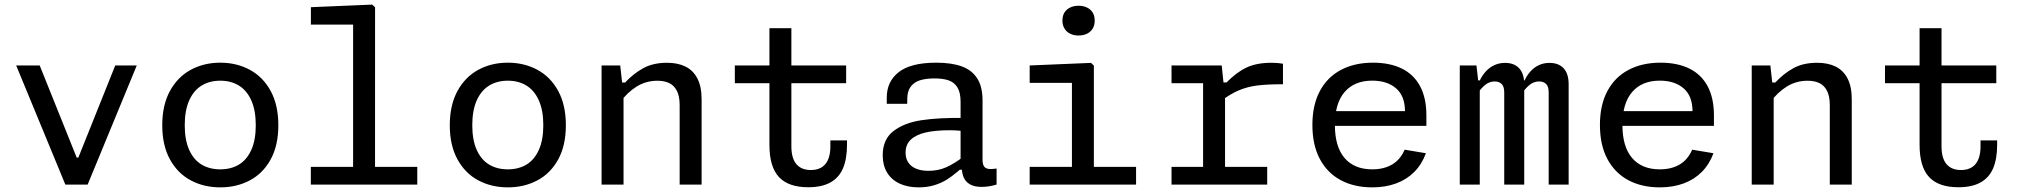

<svg xmlns="http://www.w3.org/2000/svg" viewBox="-20 -796 8720 828"><path d="M151.2 -513.7 310.8 -116.3H317.8L477 -513.7H569.8L358 0H261.8L49.8 -513.7Z M930 12Q859.3 12 802.7 -18.2Q746 -48.3 712.8 -108.8Q679.7 -169.2 679.7 -255.8Q679.7 -342.7 712.8 -403.5Q746 -464.3 802.8 -495Q859.5 -525.7 930 -525.7Q1000.5 -525.7 1057.4 -495Q1114.3 -464.3 1147.3 -403.7Q1180.3 -343 1180.3 -255.8Q1180.3 -168.8 1147.3 -108.6Q1114.3 -48.3 1057.5 -18.2Q1000.7 12 930 12ZM930 -448Q883.8 -448 849.4 -426.9Q815 -405.8 795.8 -362.8Q776.7 -319.8 776.7 -256Q776.7 -192.3 795.8 -149.7Q815 -107 849.3 -86.3Q883.7 -65.7 930 -65.7Q976.3 -65.7 1010.5 -86.3Q1044.7 -107 1063.8 -149.7Q1083 -192.3 1083 -256Q1083 -319.8 1063.8 -362.8Q1044.7 -405.8 1010.4 -426.9Q976.2 -448 930 -448Z M1320.5 -76.5H1779.5V0H1320.5ZM1502.7 0 1502.8 -719.7 1525.3 -689.8H1320.7V-765L1585.2 -776.2L1597.5 -764.3L1597.3 0Z M2170 12Q2099.3 12 2042.7 -18.2Q1986 -48.3 1952.8 -108.8Q1919.7 -169.2 1919.7 -255.8Q1919.7 -342.7 1952.8 -403.5Q1986 -464.3 2042.8 -495Q2099.5 -525.7 2170 -525.7Q2240.5 -525.7 2297.4 -495Q2354.3 -464.3 2387.3 -403.7Q2420.3 -343 2420.3 -255.8Q2420.3 -168.8 2387.3 -108.6Q2354.3 -48.3 2297.5 -18.2Q2240.7 12 2170 12ZM2170 -448Q2123.8 -448 2089.4 -426.9Q2055 -405.8 2035.8 -362.8Q2016.7 -319.8 2016.7 -256Q2016.7 -192.3 2035.8 -149.7Q2055 -107 2089.3 -86.3Q2123.7 -65.7 2170 -65.7Q2216.3 -65.7 2250.5 -86.3Q2284.7 -107 2303.8 -149.7Q2323 -192.3 2323 -256Q2323 -319.8 2303.8 -362.8Q2284.7 -405.8 2250.4 -426.9Q2216.2 -448 2170 -448Z M2669 0H2574.3V-513.7H2654.7L2664.3 -427H2669ZM2911 0V-342.3Q2911 -382 2898.5 -405.4Q2886 -428.8 2864.8 -438.3Q2843.7 -447.8 2815.5 -447.8Q2766 -447.8 2725.6 -422.8Q2685.2 -397.7 2652 -352.5V-440H2675.7Q2712 -479 2754.5 -502.2Q2797 -525.3 2856.3 -525.3Q2903.2 -525.3 2936.4 -508.8Q2969.7 -492.2 2987.7 -457.2Q3005.7 -422.2 3005.7 -367.7V0Z M3298.2 -674.3H3392.8V-165.7Q3392.8 -113.2 3414.5 -88Q3436.2 -62.8 3476.7 -62.8Q3518.2 -62.8 3539.6 -88.7Q3561 -114.5 3561 -165.5V-190.5H3632.7V-172.2Q3632.7 -110.7 3615.4 -70.2Q3598.2 -29.8 3561.2 -9.2Q3524.2 11.5 3465 11.5Q3380.7 11.5 3339.4 -32.3Q3298.2 -76.2 3298.2 -171.5ZM3629 -513.7V-437.2H3149V-513.7H3325.2H3339.7Z M4217.2 -363.2V-108.5Q4217.2 -89.5 4222.7 -80Q4228.2 -70.5 4241.1 -68Q4254 -65.5 4277.8 -69.2V0Q4244 10 4213.8 10Q4180.8 10 4161.8 -1.7Q4142.8 -13.3 4135.2 -32.6Q4127.5 -51.8 4127.5 -77.8L4122.5 -86.7V-357.5Q4122.5 -397.3 4108.6 -419.5Q4094.7 -441.7 4070 -449.8Q4045.3 -458 4008.2 -457.8Q3972.5 -457.5 3947.5 -449.8Q3922.5 -442 3907.8 -422.8Q3893 -403.5 3892.7 -370.7L3892.3 -348.5H3804.2V-375.3Q3804.2 -445 3856.2 -485.3Q3908.2 -525.7 4018 -525.7Q4083.2 -525.7 4127 -509.9Q4170.8 -494.2 4194 -458.3Q4217.2 -422.5 4217.2 -363.2ZM4075.2 -234.3Q4013.8 -234.3 3972 -224.7Q3930.2 -215 3907.8 -193.8Q3885.3 -172.5 3885.3 -137.8Q3885.3 -112.7 3897.1 -95.1Q3908.8 -77.5 3931.1 -68.4Q3953.3 -59.3 3984.3 -59.3Q4026 -59.3 4060.8 -74.8Q4095.7 -90.3 4135 -120.5L4137.5 -64H4118.8L4110 -56.2Q4084.5 -34.7 4061.8 -20.6Q4039 -6.5 4008.7 2.8Q3978.3 12 3941.8 12Q3894.3 12 3859.3 -4.4Q3824.3 -20.8 3805.5 -51.9Q3786.7 -83 3786.7 -126.5Q3786.7 -195.5 3833.5 -231.1Q3880.3 -266.7 3954.5 -277.7Q4028.7 -288.7 4133.8 -287.5L4159.3 -227.8Q4137.3 -230.8 4116.2 -232.6Q4095.2 -234.3 4075.2 -234.3Z M4602.7 0V-468.3L4625.2 -438.5H4420.5V-513.7L4685 -524.8L4697.3 -513V0ZM4420.5 -76.5H4879.3V0H4420.5ZM4561.7 -707.3Q4561.7 -737 4580.9 -754.2Q4600.2 -771.3 4631.3 -771.3Q4662.5 -771.3 4681.8 -754.2Q4701 -737 4701 -707.3Q4701 -677.5 4681.8 -660.2Q4662.5 -642.8 4631.3 -642.8Q4610.8 -642.8 4595.1 -650.6Q4579.3 -658.3 4570.5 -673.1Q4561.7 -687.8 4561.7 -707.3Z M5258.3 -420.3H5263V-0.7H5168.3V-459.7L5190.8 -437.2H5032.2V-513.7H5248.7ZM5241.3 -357.5V-440.3H5269.3Q5312.2 -484.2 5355.7 -504.8Q5399.2 -525.3 5463.3 -525.3Q5490.4 -525.3 5512.8 -521.2V-432.7Q5445.3 -432.7 5402.6 -427.4Q5359.9 -422.2 5322.2 -406.3Q5284.5 -390.3 5241.3 -357.5ZM5032.2 -76.5H5444.8V0H5032.2Z M5901 -525.7Q5974 -525.7 6025.6 -500.2Q6077.2 -474.8 6104.2 -424Q6131.3 -373.2 6131.3 -298.5V-253.3H5711.8V-316.7H6064.2L6039 -294.8V-315.5Q6039 -381.8 6000.6 -415Q5962.2 -448.2 5897.8 -448.2Q5821 -448.2 5778.8 -399.4Q5736.7 -350.7 5736.7 -257.3Q5736.7 -163 5778.7 -114.3Q5820.7 -65.7 5897.8 -65.7Q5948.2 -65.7 5983.7 -86.7Q6019.2 -107.7 6037.5 -150.5L6129.3 -135.2Q6111.8 -87.5 6079.1 -54.6Q6046.3 -21.7 6000.4 -4.8Q5954.5 12 5897.7 12Q5820.2 12 5762.1 -19Q5704 -50 5671.8 -110.4Q5639.7 -170.8 5639.7 -257.3Q5639.7 -342.8 5671.8 -403.2Q5704 -463.5 5762.9 -494.6Q5821.8 -525.7 5901 -525.7Z M6361.5 0H6275.3V-513.7H6347.3L6357 -427H6361.5ZM6467 0V-397.8Q6467 -423.5 6455.5 -434.2Q6444 -444.8 6426.2 -444.8Q6404 -444.8 6385.9 -430.7Q6367.8 -416.5 6352 -392.7Q6350.5 -390.2 6348.8 -387.7L6335.5 -449.2H6361.8Q6372.5 -471.7 6388.2 -488.7Q6403.8 -505.7 6424.8 -515.2Q6445.7 -524.8 6470.7 -524.8Q6509.7 -524.8 6531.4 -501.6Q6553.2 -478.3 6553.2 -432.2V0ZM6658.7 0V-397.8Q6658.7 -423.5 6647.2 -434.2Q6635.7 -444.8 6617.7 -444.8Q6595.8 -444.8 6577.9 -431.1Q6560 -417.3 6544.3 -393.8L6540.7 -387.7L6527.3 -449.2H6554.8Q6565.3 -471.8 6580.8 -488.8Q6596.2 -505.8 6616.8 -515.3Q6637.3 -524.8 6662.3 -524.8Q6701.3 -524.8 6723.1 -501.6Q6744.8 -478.3 6744.8 -432.2V0Z M7141 -525.7Q7214 -525.7 7265.6 -500.2Q7317.2 -474.8 7344.2 -424Q7371.3 -373.2 7371.3 -298.5V-253.3H6951.8V-316.7H7304.2L7279 -294.8V-315.5Q7279 -381.8 7240.6 -415Q7202.2 -448.2 7137.8 -448.2Q7061 -448.2 7018.8 -399.4Q6976.7 -350.7 6976.7 -257.3Q6976.7 -163 7018.7 -114.3Q7060.7 -65.7 7137.8 -65.7Q7188.2 -65.7 7223.7 -86.7Q7259.2 -107.7 7277.5 -150.5L7369.3 -135.2Q7351.8 -87.5 7319.1 -54.6Q7286.3 -21.7 7240.4 -4.8Q7194.5 12 7137.7 12Q7060.2 12 7002.1 -19Q6944 -50 6911.8 -110.4Q6879.7 -170.8 6879.7 -257.3Q6879.7 -342.8 6911.8 -403.2Q6944 -463.5 7002.9 -494.6Q7061.8 -525.7 7141 -525.7Z M7629 0H7534.3V-513.7H7614.7L7624.3 -427H7629ZM7871 0V-342.3Q7871 -382 7858.5 -405.4Q7846 -428.8 7824.8 -438.3Q7803.7 -447.8 7775.5 -447.8Q7726 -447.8 7685.6 -422.8Q7645.2 -397.7 7612 -352.5V-440H7635.7Q7672 -479 7714.5 -502.2Q7757 -525.3 7816.3 -525.3Q7863.2 -525.3 7896.4 -508.8Q7929.7 -492.2 7947.7 -457.2Q7965.7 -422.2 7965.7 -367.7V0Z M8258.2 -674.3H8352.8V-165.7Q8352.8 -113.2 8374.5 -88Q8396.2 -62.8 8436.7 -62.8Q8478.2 -62.8 8499.6 -88.7Q8521 -114.5 8521 -165.5V-190.5H8592.7V-172.2Q8592.7 -110.7 8575.4 -70.2Q8558.2 -29.8 8521.2 -9.2Q8484.2 11.5 8425 11.5Q8340.7 11.5 8299.4 -32.3Q8258.2 -76.2 8258.2 -171.5ZM8589 -513.7V-437.2H8109V-513.7H8285.2H8299.7Z"/></svg>

Font: Monaspace Neon Var
Style: Regular
Weight: 400
Designer: Riley Cran and the Lettermatic Team
Version: Version 1.000 (Monaspace Neon Var)